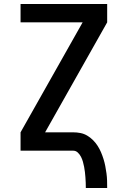

<svg xmlns="http://www.w3.org/2000/svg" viewBox="-20 -755 640 962"><path d="M410 187Q410 173 409.5 160Q409 147 408 133.5Q407 120 405.5 107Q404 94 401.5 81Q399 68 395.5 55.5Q392 43 386 31Q380 19 370 9.5Q360 0 347 0H83V-92L394 -643H83V-735H517V-643L206 -92H347Q365 -92 383 -88.5Q401 -85 417 -75.5Q433 -66 446 -53Q459 -40 469 -24.5Q479 -9 486 7.5Q493 24 498.5 41.5Q504 59 507.5 77Q511 95 513.5 113.5Q516 132 516.5 150Q517 168 517 187Z"/></svg>

Font: Iosevka Aile Semibold
Style: Regular
Weight: 600
Designer: Belleve Invis
Foundry: Belleve Invis
Version: Version 31.1.0; ttfautohint (v1.8.4)